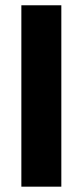

<svg xmlns="http://www.w3.org/2000/svg" viewBox="-20 -700 310 720"><path d="M210 0H60.1V-680.2H210Z"/></svg>

Font: Glacial Indifference
Style: Bold
Weight: 700
Version: Version 1.001